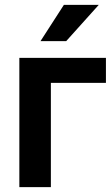

<svg xmlns="http://www.w3.org/2000/svg" viewBox="-20 -765 459 785"><path d="M413.1 -528.3V-426.3H188V0H59.1V-528.3ZM145.5 -596.7 241.2 -745.1H383.8L250.5 -596.7Z"/></svg>

Font: Roboto SemiBold
Style: Regular
Weight: 600
Designer: Christian Robertson
Foundry: Google
Version: Version 3.009; 2024